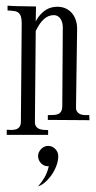

<svg xmlns="http://www.w3.org/2000/svg" viewBox="-20 -525 342 682"><path d="M104 -94.2Q103.5 -83 107.7 -76.7Q111.8 -70.3 118.7 -67.4Q125.5 -64.5 134 -63.7Q142.6 -63 150.9 -63V-45.9H3.9V-64Q13.2 -63.5 22.2 -63.5Q31.2 -63.5 38.3 -66.2Q45.4 -68.8 49.8 -75.2Q54.2 -81.5 54.2 -94.2L57.1 -441.9Q57.1 -457 54.4 -465.8Q51.8 -474.6 45.9 -479.5Q40 -484.4 30.3 -485.8Q20.5 -487.3 6.8 -487.8V-504.9Q6.8 -504.9 11.2 -504.6Q15.6 -504.4 22.5 -503.9Q29.3 -503.4 38.3 -503.2Q47.4 -502.9 57.1 -502.9L107.9 -502L106.9 -449.2Q114.7 -463.9 124 -473.9Q133.3 -483.9 143.1 -490Q152.8 -496.1 163.1 -498.5Q173.3 -501 183.1 -501Q201.2 -501 214.6 -494.4Q228 -487.8 236.8 -476.8Q245.6 -465.8 250 -451.2Q254.4 -436.5 253.9 -419.9L250 -146Q249.5 -134.8 253.7 -128.7Q257.8 -122.6 264.6 -119.6Q271.5 -116.7 280 -116.2Q288.6 -115.7 296.9 -116.2L297.9 -98.1L149.9 -99.1V-116.2Q159.2 -116.2 168.2 -116.5Q177.2 -116.7 184.6 -119.1Q191.9 -121.6 196.3 -127.9Q200.7 -134.3 201.2 -147L203.1 -428.2Q203.1 -435.1 201.4 -442.6Q199.7 -450.2 196 -456.5Q192.4 -462.9 186 -467Q179.7 -471.2 170.9 -471.2Q152.3 -471.2 136.7 -457.8Q121.1 -444.3 106.9 -415ZM187 29.3Q187 44.4 181.2 61.3Q175.3 78.1 165.3 93.3Q155.3 108.4 142.3 120.4Q129.4 132.3 115.2 137.2Q129.4 120.6 138.9 104Q148.4 87.4 153.3 65.4H151.4Q144 65.9 137.5 63Q130.9 60.1 126 55.2Q121.1 50.3 118.2 43.5Q115.2 36.6 115.2 29.3Q115.2 22 118.2 15.6Q121.1 9.3 126.2 4.2Q131.3 -1 137.7 -3.9Q144 -6.8 151.4 -6.8Q158.7 -6.8 165 -3.9Q171.4 -1 176.3 4.2Q181.2 9.3 184.1 15.6Q187 22 187 29.3Z"/></svg>

Font: Bigelow Rules
Style: Regular
Weight: 400
Designer: Astigmatic (AOETI)
Foundry: Astigmatic (AOETI)
Version: Version 1.001